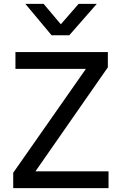

<svg xmlns="http://www.w3.org/2000/svg" viewBox="-20 -968 622 988"><path d="M48 0V-79L422 -613.5H59.5V-700H535V-621.5L162.5 -86.5H538.5V0ZM245.5 -786.5 110.5 -948H204.5L293 -843L384.5 -948H478L336.5 -786.5Z"/></svg>

Font: Geologica Cursive Light
Style: Regular
Weight: 300
Designer: Sindre Bremnes, Frode Helland
Foundry: Monokrom Skriftforlag AS
Version: Version 1.010;gftools[0.9.28]